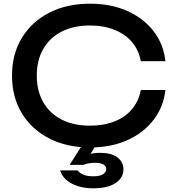

<svg xmlns="http://www.w3.org/2000/svg" viewBox="-20 -784 952 1039"><path d="M875 -297Q865 -205 810.5 -134.5Q756 -64 668 -25Q580 14 467 14Q341 14 246 -35Q151 -84 98 -171.5Q45 -259 45 -375Q45 -491 98 -578.5Q151 -666 246 -715Q341 -764 467 -764Q580 -764 668 -725Q756 -686 810.5 -616Q865 -546 875 -453H742Q731 -513 694.5 -556Q658 -599 600 -622.5Q542 -646 466 -646Q378 -646 313.5 -613Q249 -580 214 -519Q179 -458 179 -375Q179 -292 214 -231Q249 -170 313.5 -137Q378 -104 466 -104Q542 -104 600 -127Q658 -150 694.5 -193.5Q731 -237 742 -297ZM433 -12H507L456 72L422 70Q444 56 467 49.5Q490 43 523 43Q582 43 615 67.5Q648 92 648 133Q648 178 605.5 206.5Q563 235 485 235Q416 235 367.5 209Q319 183 305 138H400Q411 153 431.5 161.5Q452 170 485 170Q521 170 538 158.5Q555 147 555 131Q555 115 540 106Q525 97 496 97Q476 97 459.5 100Q443 103 432 108H357Z"/></svg>

Font: Bounded
Style: Regular
Weight: 400
Designer: Vlad Churkin
Version: Version 1.0